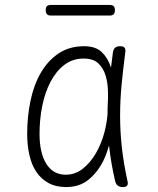

<svg xmlns="http://www.w3.org/2000/svg" viewBox="-20 -747 640 777"><path d="M248 10Q206 10 176 -6.5Q146 -23 127 -51.5Q108 -80 99 -119.5Q90 -159 90 -205Q90 -275 103.5 -339.5Q117 -404 145.5 -453Q174 -502 217.5 -531Q261 -560 320 -560Q367 -560 392 -536Q417 -512 429 -474V-472Q433 -503 437 -535Q439 -548 446 -554Q453 -560 466 -560Q479 -560 484 -554Q489 -548 487 -535Q478 -466 472 -403Q466 -340 466 -278Q466 -216 473 -151.5Q480 -87 496 -14Q499 -2 494.5 4Q490 10 477 10Q464 10 456.5 4Q449 -2 446 -14Q429 -87 422 -152Q422 -155 421 -158Q412 -125 398 -96Q375 -50 338.5 -20Q302 10 248 10ZM246 -40Q285 -40 316 -65Q347 -90 369 -128.5Q391 -167 403 -213Q412 -249 415 -282Q415 -313 417 -345V-371Q417 -408 408 -439Q399 -470 378.5 -490Q358 -510 318 -510Q274 -510 240.5 -484.5Q207 -459 184.5 -416Q162 -373 151 -318.5Q140 -264 140 -205Q140 -128 167.5 -84Q195 -40 246 -40ZM186 -684Q175 -684 170 -689.5Q165 -695 165 -706Q165 -717 170 -722Q175 -727 186 -727H424Q435 -727 440 -722Q445 -717 445 -706Q445 -695 440 -689.5Q435 -684 424 -684Z"/></svg>

Font: Maple Mono Thin
Style: Regular
Weight: 250
Monospace: yes
Designer: subframe7536
Version: Version 7.000